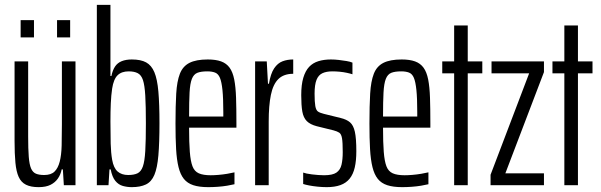

<svg xmlns="http://www.w3.org/2000/svg" viewBox="-20 -763 2476 791"><path d="M139 8Q107 8 87 -2Q67 -12 57 -34Q47 -56 43.5 -92.5Q40 -129 40 -182V-510H96V-200Q96 -149 98.5 -117Q101 -85 108 -69Q115 -53 128 -47.5Q141 -42 162 -42Q190 -42 204.5 -56Q219 -70 226 -97Q233 -124 234 -163.5Q235 -203 235 -252V-510H291V0H243L239 -65H234Q230 -44 218.5 -27.5Q207 -11 188 -1.5Q169 8 139 8ZM65 -609V-680H120V-609ZM215 -609V-680H269V-609Z M523 8Q504 8 486 3Q468 -2 455 -18Q442 -34 436 -65H431L427 0H379V-743H435V-450H439Q444 -474 454 -489Q464 -504 481.5 -511Q499 -518 523 -518Q560 -518 582 -506Q604 -494 616 -465.5Q628 -437 632.5 -385.5Q637 -334 637 -256Q637 -175 632.5 -123Q628 -71 616 -42.5Q604 -14 581 -3Q558 8 523 8ZM508 -42Q532 -42 546.5 -49Q561 -56 568.5 -77Q576 -98 578.5 -141Q581 -184 581 -255Q581 -326 578.5 -369Q576 -412 569 -433Q562 -454 547.5 -461.5Q533 -469 510 -469Q481 -469 464.5 -453Q448 -437 442 -398Q438 -371 436.5 -337.5Q435 -304 435 -262Q435 -209 436 -171.5Q437 -134 442 -105Q448 -71 464.5 -56.5Q481 -42 508 -42Z M838 8Q801 8 776.5 0Q752 -8 737.5 -26Q723 -44 715.5 -74.5Q708 -105 705.5 -149Q703 -193 703 -254Q703 -327 706 -377.5Q709 -428 721 -459Q733 -490 760.5 -504Q788 -518 836 -518Q869 -518 891 -510Q913 -502 926 -484Q939 -466 945 -435.5Q951 -405 952.5 -360.5Q954 -316 954 -255V-237H759Q759 -176 762 -137.5Q765 -99 773 -78Q781 -57 799 -49Q817 -41 848 -41Q862 -41 880 -42.5Q898 -44 916 -47Q934 -50 946 -53V-4Q934 -1 916 2Q898 5 877.5 6.5Q857 8 838 8ZM900 -263V-300Q900 -358 896.5 -392Q893 -426 886 -442.5Q879 -459 866 -464Q853 -469 834 -469Q808 -469 793 -463Q778 -457 770.5 -438Q763 -419 761 -382Q759 -345 759 -283H920Z M1031 0V-510H1079L1084 -418H1088Q1095 -460 1109.5 -481.5Q1124 -503 1144 -510.5Q1164 -518 1188 -518V-459Q1149 -459 1127 -437.5Q1105 -416 1096 -372Q1087 -328 1087 -262V0Z M1326 8Q1308 8 1288.5 6Q1269 4 1253.5 1Q1238 -2 1229 -5V-52Q1234 -50 1243.5 -48Q1253 -46 1265.5 -44.5Q1278 -43 1291 -42Q1304 -41 1315 -41Q1350 -41 1366 -52Q1382 -63 1387 -84.5Q1392 -106 1392 -136Q1392 -176 1389 -193.5Q1386 -211 1377.5 -216.5Q1369 -222 1354 -226L1285 -243Q1258 -250 1244 -264Q1230 -278 1225.5 -303.5Q1221 -329 1221 -371Q1221 -414 1229.5 -442.5Q1238 -471 1253.5 -487.5Q1269 -504 1292 -511Q1315 -518 1343 -518Q1359 -518 1376 -516Q1393 -514 1408 -511.5Q1423 -509 1432 -505V-457Q1423 -460 1409 -463Q1395 -466 1379.5 -467.5Q1364 -469 1349 -469Q1325 -469 1308.5 -461.5Q1292 -454 1284 -434Q1276 -414 1276 -377Q1276 -343 1279 -326Q1282 -309 1290 -303.5Q1298 -298 1314 -294L1383 -277Q1408 -271 1422 -259Q1436 -247 1442 -220Q1448 -193 1448 -140Q1448 -101 1441.5 -73Q1435 -45 1420.5 -27Q1406 -9 1382.5 -0.5Q1359 8 1326 8Z M1637 8Q1600 8 1575.5 0Q1551 -8 1536.5 -26Q1522 -44 1514.5 -74.5Q1507 -105 1504.5 -149Q1502 -193 1502 -254Q1502 -327 1505 -377.5Q1508 -428 1520 -459Q1532 -490 1559.5 -504Q1587 -518 1635 -518Q1668 -518 1690 -510Q1712 -502 1725 -484Q1738 -466 1744 -435.5Q1750 -405 1751.5 -360.5Q1753 -316 1753 -255V-237H1558Q1558 -176 1561 -137.5Q1564 -99 1572 -78Q1580 -57 1598 -49Q1616 -41 1647 -41Q1661 -41 1679 -42.5Q1697 -44 1715 -47Q1733 -50 1745 -53V-4Q1733 -1 1715 2Q1697 5 1676.5 6.5Q1656 8 1637 8ZM1699 -263V-300Q1699 -358 1695.5 -392Q1692 -426 1685 -442.5Q1678 -459 1665 -464Q1652 -469 1633 -469Q1607 -469 1592 -463Q1577 -457 1569.5 -438Q1562 -419 1560 -382Q1558 -345 1558 -283H1719Z M1851 0V-461H1802V-510H1851V-658H1907V-510H1967V-461H1907V0Z M2001 0V-43L2160 -461H2005V-510H2221V-466L2062 -49H2221V0Z M2305 0V-461H2256V-510H2305V-658H2361V-510H2421V-461H2361V0Z"/></svg>

Font: Saira UltraCondensed
Style: Regular
Weight: 400
Width: 1
Designer: Hector Gatti with collaboration of the Omnibus-Type team
Foundry: Omnibus-Type
Version: Version 1.101